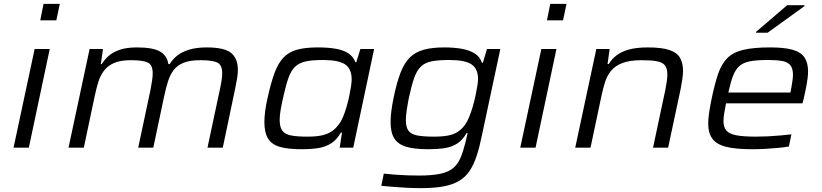

<svg xmlns="http://www.w3.org/2000/svg" viewBox="-20 -763 4245 992"><path d="M188 -658 205 -743H289L271 -658ZM50 0 159 -510H237L129 0Z M334 0 443 -510H512L501 -432H506Q521 -457 543.5 -476Q566 -495 601 -506.5Q636 -518 687 -518Q770 -518 806.5 -497Q843 -476 850 -432H857Q872 -457 896 -476Q920 -495 957.5 -506.5Q995 -518 1048 -518Q1139 -518 1174 -489.5Q1209 -461 1209 -402Q1209 -383 1205 -358Q1201 -333 1195 -305L1131 0H1052L1115 -296Q1121 -323 1124.5 -345.5Q1128 -368 1128 -384Q1128 -428 1102.5 -440Q1077 -452 1016 -452Q961 -452 928 -438.5Q895 -425 876.5 -400Q858 -375 847.5 -341Q837 -307 828 -265L772 0H694L757 -296Q762 -323 765.5 -345.5Q769 -368 769 -384Q769 -428 743.5 -440Q718 -452 656 -452Q601 -452 568 -437Q535 -422 516 -396Q497 -370 487 -336.5Q477 -303 469 -265L413 0Z M1538 8Q1469 8 1426.5 -4Q1384 -16 1365 -47Q1346 -78 1346 -132Q1346 -157 1350 -189Q1354 -221 1363 -259Q1380 -337 1399 -387.5Q1418 -438 1445.5 -466.5Q1473 -495 1515.5 -506.5Q1558 -518 1621 -518Q1676 -518 1715.5 -511Q1755 -504 1780 -487.5Q1805 -471 1816 -442H1821L1842 -510H1913L1805 0H1735L1747 -78H1741Q1721 -42 1692 -23Q1663 -4 1625 2Q1587 8 1538 8ZM1569 -57Q1615 -57 1645 -64Q1675 -71 1695 -85Q1715 -99 1731 -121Q1743 -136 1753 -160.5Q1763 -185 1771 -212.5Q1779 -240 1784.5 -267Q1790 -294 1793.5 -316.5Q1797 -339 1797 -352Q1797 -407 1763.5 -430Q1730 -453 1649 -453Q1595 -453 1561 -446Q1527 -439 1505.5 -419Q1484 -399 1470 -359.5Q1456 -320 1442 -255Q1434 -220 1429.5 -192Q1425 -164 1425 -143Q1425 -106 1439 -87.5Q1453 -69 1484.5 -63Q1516 -57 1569 -57Z M2156 209Q2118 209 2079 207Q2040 205 2006 202Q1972 199 1950 197L1963 134Q1990 137 2022 139.5Q2054 142 2086.5 143Q2119 144 2146 144Q2214 144 2256.5 134.5Q2299 125 2322.5 104.5Q2346 84 2359.5 52Q2373 20 2384 -24Q2387 -38 2390.5 -51.5Q2394 -65 2396 -76H2391Q2370 -39 2341.5 -21Q2313 -3 2276 2.5Q2239 8 2191 8Q2122 8 2079.5 -4.5Q2037 -17 2017.5 -47.5Q1998 -78 1998 -132Q1998 -158 2002 -189.5Q2006 -221 2014 -260Q2030 -337 2049.5 -387.5Q2069 -438 2097.5 -466Q2126 -494 2169 -506Q2212 -518 2275 -518Q2328 -518 2368 -510.5Q2408 -503 2434 -486Q2460 -469 2470 -439H2475L2496 -510H2565L2470 -64Q2458 -4 2443 41.5Q2428 87 2407 119Q2386 151 2353 171Q2320 191 2272 200Q2224 209 2156 209ZM2222 -57Q2267 -57 2296.5 -63Q2326 -69 2346 -82.5Q2366 -96 2382 -117Q2393 -132 2403.5 -157.5Q2414 -183 2422.5 -212Q2431 -241 2437 -269.5Q2443 -298 2446.5 -320.5Q2450 -343 2450 -354Q2450 -408 2416 -430.5Q2382 -453 2302 -453Q2247 -453 2212 -446.5Q2177 -440 2155.5 -420Q2134 -400 2120 -360.5Q2106 -321 2092 -255Q2085 -219 2081 -191Q2077 -163 2077 -142Q2077 -106 2090.5 -87.5Q2104 -69 2136.5 -63Q2169 -57 2222 -57Z M2806 -658 2823 -743H2907L2889 -658ZM2668 0 2777 -510H2855L2747 0Z M2952 0 3061 -510H3130L3119 -432H3125Q3141 -458 3165.5 -477Q3190 -496 3229 -507Q3268 -518 3327 -518Q3398 -518 3437.5 -505Q3477 -492 3493 -465Q3509 -438 3509 -396Q3509 -379 3505.5 -354.5Q3502 -330 3497 -305L3432 0H3354L3417 -296Q3421 -315 3424.5 -339Q3428 -363 3428 -377Q3428 -410 3415.5 -425.5Q3403 -441 3374 -446.5Q3345 -452 3297 -452Q3234 -452 3196 -437.5Q3158 -423 3137 -397Q3116 -371 3105.5 -337Q3095 -303 3087 -265L3031 0Z M3867 8Q3781 8 3731.5 -4.5Q3682 -17 3660.5 -46.5Q3639 -76 3639 -125Q3639 -150 3644 -182.5Q3649 -215 3657 -254Q3673 -331 3690.5 -382Q3708 -433 3738 -463Q3768 -493 3820.5 -505.5Q3873 -518 3958 -518Q4034 -518 4076.5 -505.5Q4119 -493 4137 -465.5Q4155 -438 4155 -393Q4155 -379 4152.5 -358.5Q4150 -338 4145 -312Q4140 -286 4133 -255L4126 -229H3731Q3726 -202 3722 -179Q3718 -156 3718 -137Q3718 -106 3733 -88.5Q3748 -71 3784.5 -64Q3821 -57 3885 -57Q3913 -57 3946 -58.5Q3979 -60 4011.5 -63Q4044 -66 4069 -69L4056 -6Q4034 -2 4001.5 1Q3969 4 3934.5 6Q3900 8 3867 8ZM3743 -285H4064L4067 -300Q4071 -326 4074 -343.5Q4077 -361 4077 -376Q4077 -410 4063 -426.5Q4049 -443 4020.5 -448Q3992 -453 3948 -453Q3891 -453 3856 -446.5Q3821 -440 3800.5 -422Q3780 -404 3767.5 -371.5Q3755 -339 3743 -285ZM3886 -594 3887 -599 4047 -736H4137L4136 -731L3946 -594Z"/></svg>

Font: Saira Expanded
Style: Italic
Weight: 400
Width: 7
Italic angle: -12°
Designer: Hector Gatti with collaboration of the Omnibus-Type team
Foundry: Omnibus-Type
Version: Version 1.101